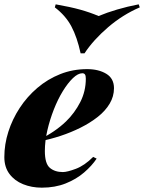

<svg xmlns="http://www.w3.org/2000/svg" viewBox="-23 -852 665 886"><path d="M162 -210Q194 -225 225 -246Q256 -267 282 -292Q322 -331 347.5 -381Q373 -431 373 -489Q373 -503 369 -508.5Q365 -514 357 -514Q337 -514 313.5 -491.5Q290 -469 267 -431.5Q244 -394 225.5 -347Q207 -300 195.5 -250.5Q184 -201 184 -155Q184 -97 207 -77.5Q230 -58 267 -58Q287 -58 327 -73Q367 -88 407 -128L423 -120Q401 -87 365 -56Q329 -25 280 -5.5Q231 14 170 14Q123 14 83.5 -2Q44 -18 20.5 -49.5Q-3 -81 -3 -127Q-3 -186 15.5 -244Q34 -302 68 -354Q102 -406 149.5 -446.5Q197 -487 255 -510Q313 -533 379 -533Q432 -533 467.5 -511.5Q503 -490 503 -445Q503 -407 483 -373.5Q463 -340 428 -312.5Q393 -285 349 -263Q305 -241 256.5 -225Q208 -209 161 -200ZM432 -778Q470 -794 517.5 -808Q565 -822 617 -832L622 -818Q543 -784 475.5 -726Q408 -668 367 -606H349Q333 -680 306.5 -730Q280 -780 230 -818L234 -832Q302 -820 347 -807.5Q392 -795 432 -778Z"/></svg>

Font: Playfair Display Black
Style: Italic
Weight: 900
Italic angle: -14°
Designer: Claus Eggers Sørensen
Foundry: Claus Eggers Sørensen
Version: Version 1.203